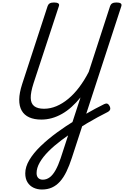

<svg xmlns="http://www.w3.org/2000/svg" viewBox="-20 -1019 997 1543"><path d="M317 504Q280 504 249.5 489.5Q219 475 201 446Q183 417 183 374Q183 322 216 266.5Q249 211 306.5 155.5Q364 100 437 46.5Q510 -7 589 -55Q628 -79 667 -101.5Q706 -124 744 -144.5Q782 -165 817 -182Q831 -189 841.5 -186Q852 -183 860 -168Q869 -151 865 -139Q861 -127 844 -118Q806 -99 764.5 -76.5Q723 -54 680 -28.5Q637 -3 596 23Q532 64 473.5 108Q415 152 370 197Q325 242 299.5 286.5Q274 331 274 372Q274 398 287.5 411.5Q301 425 324 425Q354 425 379.5 406Q405 387 426.5 348.5Q448 310 467 254L627 -236Q593 -194 556 -160.5Q519 -127 478.5 -104Q438 -81 396.5 -69.5Q355 -58 312 -58Q255 -58 215 -76Q175 -94 154.5 -130Q134 -166 134.5 -219Q135 -272 158 -343L363 -971Q368 -985 380 -992Q392 -999 414 -999Q437 -999 448 -992Q459 -985 453 -969L249 -348Q226 -276 227 -231.5Q228 -187 255 -166Q282 -145 334 -145Q384 -145 433 -165.5Q482 -186 528.5 -224.5Q575 -263 616.5 -318Q658 -373 693 -441L865 -971Q870 -985 882 -992Q894 -999 916 -999Q939 -999 949.5 -992Q960 -985 955 -969L558 248Q537 313 513.5 361Q490 409 461.5 440.5Q433 472 397.5 488Q362 504 317 504Z"/></svg>

Font: Playwrite SK
Style: Regular
Weight: 400
Designer: Veronika Burian, José Scaglione
Foundry: TypeTogether
Version: Version 1.002